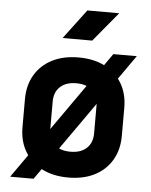

<svg xmlns="http://www.w3.org/2000/svg" viewBox="-56 -831 712 908"><g transform="rotate(5 300.0 -377.5)"><path d="M26.5 30 462.1 -590H573.5L137.7 30ZM300 10Q228.1 10 175 -17.1Q122 -44.2 93.1 -93.4Q64.2 -142.6 64.2 -208.5V-341.5Q64.2 -407.5 93.1 -456.6Q122 -505.8 175 -532.9Q228.1 -560 300 -560Q372.8 -560 425.4 -532.9Q478 -505.8 506.9 -456.6Q535.8 -407.5 535.8 -341.7V-208.5Q535.8 -142.6 506.9 -93.4Q478 -44.2 425.4 -17.1Q372.8 10 300 10ZM300 -112.5Q349 -112.5 376.5 -138.1Q404.1 -163.6 404.1 -208.5V-341.5Q404.1 -386.5 376.5 -412Q349 -437.5 300 -437.5Q251 -437.5 223.5 -412Q195.9 -386.5 195.9 -341.5V-208.5Q195.9 -163.6 223.5 -138.1Q251 -112.5 300 -112.5ZM216.5 -645 321.7 -785H473L356.9 -645Z"/></g></svg>

Font: JetBrains Mono
Style: Regular
Weight: 400
Monospace: yes
Designer: Philipp Nurullin, Konstantin Bulenkov
Foundry: JetBrains
Version: Version 2.305